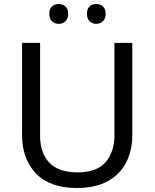

<svg xmlns="http://www.w3.org/2000/svg" viewBox="-20 -928 771 958"><path d="M640 -252Q640 -178 610 -118.5Q580 -59 518.5 -24.5Q457 10 362 10Q229 10 159.5 -62.5Q90 -135 90 -254V-714H180V-251Q180 -164 226.5 -116Q273 -68 367 -68Q464 -68 507.5 -119.5Q551 -171 551 -252V-714H640ZM226 -859Q226 -885 240 -896.5Q254 -908 273 -908Q292 -908 306 -896.5Q320 -885 320 -859Q320 -834 306 -821.5Q292 -809 273 -809Q254 -809 240 -821.5Q226 -834 226 -859ZM414 -859Q414 -885 427.5 -896.5Q441 -908 460 -908Q479 -908 493 -896.5Q507 -885 507 -859Q507 -834 493 -821.5Q479 -809 460 -809Q441 -809 427.5 -821.5Q414 -834 414 -859Z"/></svg>

Font: Noto Sans Tai Viet
Style: Regular
Weight: 400
Designer: Monotype Design Team
Foundry: Monotype Imaging Inc.
Version: Version 2.003; ttfautohint (v1.8.4.7-5d5b)